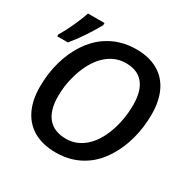

<svg xmlns="http://www.w3.org/2000/svg" viewBox="-172 -920 1069 1086"><g transform="rotate(30 362.5 -377.0)"><path d="M68.8 -269.5Q68.8 -354.5 90.3 -431.6Q111.8 -508.8 151.9 -569.8Q191.9 -630.9 246.6 -668Q329.6 -724.6 437 -724.6Q519 -724.6 576.9 -692.1Q634.8 -659.7 664.8 -597.4Q694.8 -535.2 694.8 -447.3Q694.8 -362.8 673.6 -284.7Q652.3 -206.5 612.5 -144.8Q572.8 -83 519.5 -46.4Q438.5 9.8 332 9.8Q248 9.8 189.2 -22.9Q130.4 -55.7 99.6 -118.2Q68.8 -180.7 68.8 -269.5ZM546.4 -260.7Q577.6 -345.2 577.6 -443.8Q577.6 -533.2 539.1 -580.3Q500.5 -627.4 425.8 -627.4Q357.4 -627.4 303.5 -581.8Q249.5 -536.1 217.3 -451.2Q184.6 -364.7 184.6 -273.4Q184.6 -181.6 224.9 -134Q265.1 -86.4 343.3 -86.4Q409.7 -86.4 462.6 -131.3Q515.6 -176.3 546.4 -260.7ZM97.7 -762.7H205.1V-749Q180.2 -703.1 146.5 -652.8Q112.8 -602.5 80.6 -564H11.2V-576.2Q32.7 -610.4 57.6 -664.1Q82.5 -717.8 97.7 -762.7Z"/></g></svg>

Font: Viking Open Sans Light
Style: Bold Italic
Weight: 600
Italic angle: -12°
Foundry: Ascender Corporation
Version: Version 2.000